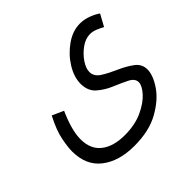

<svg xmlns="http://www.w3.org/2000/svg" viewBox="-157 -586 988 988"><g transform="rotate(-45 336.5 -92.0)"><path d="M295 230Q403 230 475.5 189.5Q548 149 584.5 95Q621 41 621 -1Q621 -41 587.5 -65.5Q554 -90 510.5 -109Q467 -128 433.5 -149Q400 -170 400 -203Q400 -229 421 -260.5Q442 -292 474.5 -315.5Q507 -339 540 -339Q560 -339 580.5 -330.5Q601 -322 617 -313L652 -377Q637 -389 605.5 -401.5Q574 -414 542 -414Q489 -414 439 -379Q389 -344 357 -292.5Q325 -241 325 -192Q325 -140 358 -111Q391 -82 434 -64Q477 -46 510 -29.5Q543 -13 543 14Q543 38 513.5 71.5Q484 105 429 130.5Q374 156 299 156Q217 156 170 119Q123 82 123 10Q123 -25 134.5 -66Q146 -107 167 -154L105 -182Q68 -111 58 -59Q48 -7 48 22Q48 125 116 177.5Q184 230 295 230Z"/></g></svg>

Font: Noto Sans Arabic Condensed
Style: Regular
Weight: 400
Width: 3
Designer: Nadine Chahine
Foundry: Monotype Imaging Inc.
Version: 1.001